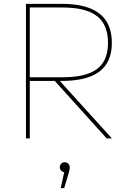

<svg xmlns="http://www.w3.org/2000/svg" viewBox="-20 -720 673 999"><path d="M115 0H135V-299H265L535 0H562L291 -299H301C464 -299 562 -354 562 -497C562 -642 464 -700 301 -700H115ZM303 -318H135V-681H303C458 -681 542 -631 542 -497C542 -365 458 -318 303 -318ZM296 259H314L337 182C340 171 343 161 343 150C343 138 333 124 317 124C302 124 291 136 291 150C291 163 301 174 314 176Z"/></svg>

Font: Chess Sans Thin
Style: Regular
Weight: 100
Designer: Wolf Bōese
Foundry: Wolf Bōese
Version: Version 7.223;Glyphs 3.3 (3306)